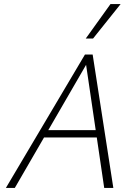

<svg xmlns="http://www.w3.org/2000/svg" viewBox="-20 -927 668 947"><path d="M494 0 401 -632H419L53 0H9L399 -658H437L539 0ZM173 -249 192 -285H469L480 -249ZM403 -737 525 -907H575L439 -737Z"/></svg>

Font: Ysabeau Office ExtraLight
Style: Italic
Weight: 250
Italic angle: -12°
Designer: Christian Thalmann (Catharsis Fonts)
Version: Version 2.001;gftools[0.9.30]; featfreeze: tnum,lnum,ss02